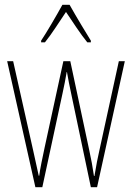

<svg xmlns="http://www.w3.org/2000/svg" viewBox="-20 -783 552 803"><path d="M271 -763H241C217 -719 173 -644 152 -613V-606H168C195 -639 231 -696 256 -733C283 -693 317 -640 345 -606H360V-613C348 -632 297 -716 271 -763ZM278 -390 360 0H386L502 -527H477L395 -151C387 -115 385 -105 375 -47H373C368 -82 361 -120 353 -156L274 -527H245L166 -163C158 -126 147 -73 144 -48H142C134 -83 127 -118 118 -157L35 -527H10L128 0H157L241 -390C248 -421 254 -453 259 -482H260C265 -453 271 -422 278 -390Z"/></svg>

Font: Noto Sans Sinhala ExtraCondensed Thin
Style: Regular
Weight: 100
Width: 2
Designer: Jelle Bosma - Monotype Design Team
Foundry: Monotype Imaging Inc.
Version: Version 2.006